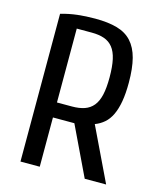

<svg xmlns="http://www.w3.org/2000/svg" viewBox="-108 -788 721 866"><g transform="rotate(15 252.5 -355.0)"><path d="M450 -470Q450 -419 443.5 -382Q437 -345 424.5 -318.5Q412 -292 393 -275.5Q374 -259 350 -250L470 0H370L260 -230H160V0H70V-690Q108 -701 146.5 -705.5Q185 -710 230 -710Q290 -710 332 -698Q374 -686 400 -657.5Q426 -629 438 -583Q450 -537 450 -470ZM230 -300Q264 -300 288.5 -308.5Q313 -317 329 -336.5Q345 -356 352.5 -388.5Q360 -421 360 -470Q360 -521 352.5 -554.5Q345 -588 329 -608Q313 -628 288.5 -636.5Q264 -645 230 -645H160V-300Z"/></g></svg>

Font: Cuprum
Style: Regular
Weight: 400
Designer: Jovanny Lemonad
Foundry: Jovanny Lemonad
Version: Version 1.002